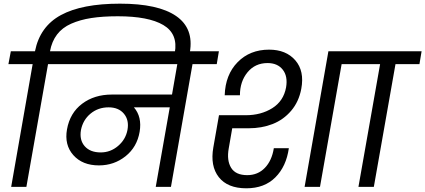

<svg xmlns="http://www.w3.org/2000/svg" viewBox="-20 -1020 2321 1048"><path d="M242.2 -669.9 124 0H41L158.2 -669.9H25.9L39.1 -740.2H170.9Q197.8 -875.5 312.5 -937.7Q427.2 -1000 634.8 -1000Q843.3 -1000 941.2 -932.6Q1039.1 -865.2 1016.1 -733.9L1013.2 -716.8H932.1L934.1 -731.9Q952.6 -835.4 871.6 -883.3Q790.5 -931.2 623 -931.2Q540 -931.2 478.5 -921.6Q417 -912.1 368.4 -890.6Q319.8 -869.1 291.3 -831.5Q262.7 -793.9 252.9 -740.2H384.8L373 -669.9Z M529.8 -188Q583 -188 624.5 -223.4Q666 -258.8 675.8 -311Q685.5 -364.3 656.5 -399.2Q627.4 -434.1 572.8 -434.1Q515.6 -434.1 474.1 -399.7Q432.6 -365.2 421.9 -310.1Q412.6 -255.9 442.4 -221.9Q472.2 -188 529.8 -188ZM319.8 -669.9 332 -740.2H1174.8L1163.1 -669.9H1030.8L913.1 0H830.1L906.7 -434.1H710.9Q755.9 -382.3 742.2 -300.8Q728 -217.3 665.3 -167.2Q602.5 -117.2 520 -117.2Q430.2 -117.2 380.4 -173.1Q330.6 -229 345.7 -314Q361.8 -403.8 428.5 -453.9Q495.1 -503.9 590.8 -503.9H918.9L947.8 -669.9Z M1324.7 7.8Q1222.2 7.8 1174.3 -53Q1126.5 -113.8 1144.5 -215.8L1175.3 -391.1H1321.3Q1404.8 -391.1 1466.3 -429.7Q1527.8 -468.3 1541.5 -543Q1551.8 -603.5 1523.4 -639.6Q1495.1 -675.8 1440.4 -675.8Q1372.6 -675.8 1331.1 -625.5Q1289.6 -575.2 1289.6 -500H1206.5Q1210 -612.3 1277.1 -680.7Q1344.2 -749 1448.7 -749Q1541.5 -749 1592 -690.7Q1642.6 -632.3 1624.5 -535.2Q1611.3 -464.8 1569.3 -415.5Q1527.3 -366.2 1468 -343Q1408.7 -319.8 1336.4 -319.8H1247.6L1228.5 -210Q1216.8 -144.5 1241.5 -104.2Q1266.1 -64 1329.6 -64Q1387.2 -64 1425.5 -103.5Q1463.9 -143.1 1474.6 -210.9H1556.6Q1542.5 -111.3 1482.9 -51.8Q1423.3 7.8 1324.7 7.8ZM1642.6 0 1772.5 -740.2H1988.3L1975.6 -669.9H1844.7L1726.6 0Z M1936.5 0 2054.7 -669.9H1922.4L1934.6 -740.2H2281.2L2269.5 -669.9H2138.7L2020.5 0Z"/></svg>

Font: Poppins
Style: Italic
Weight: 400
Italic angle: -10°
Designer: Ninad Kale (Devanagari), Jonny Pinhorn (Latin)
Foundry: Indian Type Foundry
Version: Version 3.200;PS 1.000;hotconv 16.6.54;makeotf.lib2.5.65590